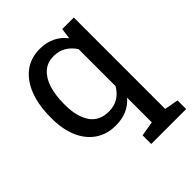

<svg xmlns="http://www.w3.org/2000/svg" viewBox="-209 -654 974 974"><g transform="rotate(-45 278.0 -167.5)"><path d="M303.7 203.1V141.1L383.3 127.4V-49.8Q357.9 -20 323 -4.9Q288.1 10.3 243.7 10.3Q179.2 10.3 133.1 -21.7Q86.9 -53.7 62.5 -110.8Q38.1 -168 38.1 -244.1V-254.4Q38.1 -339.4 62.5 -403.3Q86.9 -467.3 133.3 -502.7Q179.7 -538.1 244.6 -538.1Q291 -538.1 327.1 -520.8Q363.3 -503.4 388.7 -470.2L396.5 -528.3H479.5V127.4L554.2 141.1V203.1ZM268.1 -64.9Q308.1 -64.9 336.2 -82.5Q364.3 -100.1 383.3 -132.3V-397.5Q364.3 -427.2 335.9 -444.8Q307.6 -462.4 269 -462.4Q223.1 -462.4 193.4 -435.8Q163.6 -409.2 148.9 -362.3Q134.3 -315.4 134.3 -254.4V-244.1Q134.3 -164.1 167 -114.5Q199.7 -64.9 268.1 -64.9Z"/></g></svg>

Font: Roboto Slab LO
Style: Regular
Weight: 400
Designer: Google
Version: Version 2.000